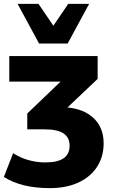

<svg xmlns="http://www.w3.org/2000/svg" viewBox="-20 -782 582 993"><path d="M238 191Q164 191 104.5 176.5Q45 162 0 133L48 10Q82 33 125.5 45.5Q169 58 214 58Q278 58 309 36.5Q340 15 340 -28Q340 -71 308.5 -92Q277 -113 211 -113H121V-195L331 -396V-360H28V-492H485V-374L295 -194L235 -228H291Q397 -228 456.5 -178Q516 -128 516 -41Q516 29 481.5 81.5Q447 134 384.5 162.5Q322 191 238 191ZM182 -557 71 -762H179L256 -649L333 -762H441L330 -557Z"/></svg>

Font: Nunito Sans 12pt Black
Style: Regular
Weight: 900
Designer: Vernon Adams
Foundry: Vernon Adams
Version: Version 3.101;gftools[0.9.27]